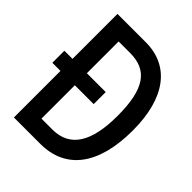

<svg xmlns="http://www.w3.org/2000/svg" viewBox="-203 -825 936 936"><g transform="rotate(45 265.0 -357.0)"><path d="M56 0H238C412 0 511 -127 511 -365C511 -592 413 -714 251 -714H56V-404H0V-321H56ZM230 -91H155V-321H285V-404H155V-623H234C354 -623 408 -548 408 -363C408 -184 352 -91 230 -91Z"/></g></svg>

Font: Noto Sans Mono Condensed Medium
Style: Regular
Weight: 500
Width: 3
Designer: Monotype Design Team
Foundry: Monotype Imaging Inc.
Version: Version 2.014